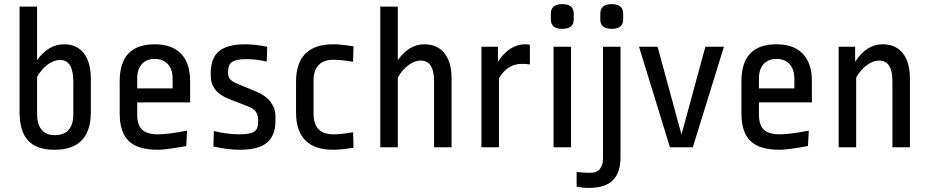

<svg xmlns="http://www.w3.org/2000/svg" viewBox="-20 -715 4507 932"><path d="M160 -683V-423Q215 -500 291 -500Q353 -500 387 -456.5Q421 -413 421 -330V-172Q421 12 245 12Q157 12 116 -33Q75 -78 75 -170V-683ZM271 -424Q242 -424 212 -402Q182 -380 160 -342V-160Q160 -111 182.5 -85Q205 -59 245 -59Q336 -59 336 -162V-318Q336 -424 271 -424Z M561 -164V-321Q561 -500 731 -500Q815 -500 859 -454Q903 -408 903 -321V-218H646V-159Q646 -108 670 -85.5Q694 -63 747 -63Q798 -63 888 -81L884 -6Q785 12 747 12Q648 12 604.5 -31Q561 -74 561 -164ZM646 -334V-286H818V-331Q818 -379 794.5 -404Q771 -429 731 -429Q692 -429 669 -404.5Q646 -380 646 -334Z M1093 -234Q1003 -268 1003 -348V-361Q1003 -432 1042.5 -466Q1082 -500 1172 -500Q1218 -500 1277 -488L1275 -416Q1223 -428 1176 -428Q1125 -428 1106 -414Q1087 -400 1087 -369V-361Q1087 -342 1097 -330.5Q1107 -319 1133 -308L1227 -269Q1270 -251 1293.5 -220Q1317 -189 1317 -152V-128Q1317 -57 1276 -22.5Q1235 12 1143 12Q1086 12 1016 -4L1018 -79Q1082 -63 1143 -63Q1195 -63 1214 -76Q1233 -89 1233 -120V-134Q1233 -179 1190 -196Z M1598 12Q1417 12 1417 -170V-318Q1417 -500 1598 -500Q1633 -500 1696 -490L1694 -415Q1636 -425 1598 -425Q1551 -425 1526.5 -399Q1502 -373 1502 -325V-164Q1502 -63 1598 -63Q1636 -63 1694 -73L1696 2Q1633 12 1598 12Z M1911 0H1826V-683H1911V-423Q1966 -500 2039 -500Q2103 -500 2137.5 -456.5Q2172 -413 2172 -333V0H2087V-321Q2087 -421 2022 -421Q1993 -421 1963 -399Q1933 -377 1911 -339Z M2402 0H2317V-488H2397V-415Q2452 -500 2530 -500Q2544 -500 2552 -498V-402Q2537 -405 2513 -405Q2443 -405 2402 -335Z M2752 0H2667V-488H2752ZM2765 -649V-620Q2765 -575 2709 -575Q2654 -575 2654 -620V-649Q2654 -695 2709 -695Q2765 -695 2765 -649Z M2907 53V-488H2992V48Q2992 123 2955 160Q2918 197 2839 197Q2806 197 2779 191V120Q2823 124 2843 124Q2907 124 2907 53ZM3005 -649V-620Q3005 -575 2949 -575Q2894 -575 2894 -620V-649Q2894 -695 2949 -695Q3005 -695 3005 -649Z M3494 -488 3343 0H3232L3082 -488H3172L3288 -62L3404 -488Z M3579 -164V-321Q3579 -500 3749 -500Q3833 -500 3877 -454Q3921 -408 3921 -321V-218H3664V-159Q3664 -108 3688 -85.5Q3712 -63 3765 -63Q3816 -63 3906 -81L3902 -6Q3803 12 3765 12Q3666 12 3622.5 -31Q3579 -74 3579 -164ZM3664 -334V-286H3836V-331Q3836 -379 3812.5 -404Q3789 -429 3749 -429Q3710 -429 3687 -404.5Q3664 -380 3664 -334Z M4136 0H4051V-488H4131V-415Q4186 -500 4264 -500Q4328 -500 4362.5 -456.5Q4397 -413 4397 -333V0H4312V-321Q4312 -421 4247 -421Q4218 -421 4188 -399Q4158 -377 4136 -339Z"/></svg>

Font: RopaSansRegular
Style: Regular
Weight: 400
Designer: Botio Nikoltchev
Foundry: Botjo Nikoltchev
Version: Version 1.002